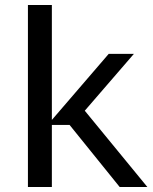

<svg xmlns="http://www.w3.org/2000/svg" viewBox="-20 -750 613 770"><path d="M259 -249H188V0H92V-730H188V-269L416 -534H517L320 -306L571 0H460Z"/></svg>

Font: Sora-SIA
Style: Regular
Weight: 400
Designer: Jonathan Barnbrook, Julián Moncada
Foundry: Barnbrook Fonts
Version: Version 2.000